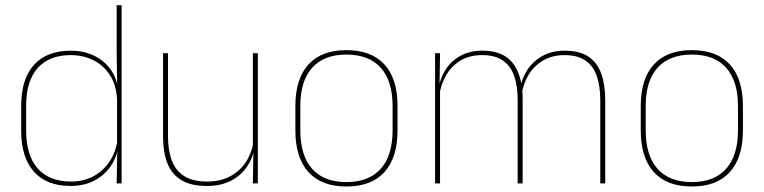

<svg xmlns="http://www.w3.org/2000/svg" viewBox="-20 -684 2850 716"><path d="M243 9.5Q154 9.5 106.5 -43.8Q59 -97 59 -197V-289.5Q59 -389.5 106.8 -442.2Q154.5 -495 244.5 -495Q294.5 -495 334.5 -474.5Q374.5 -454 397.8 -417Q421 -380 421.5 -330H427.5L416.5 -313.5Q413.5 -368.5 389.2 -405Q365 -441.5 327 -460Q289 -478.5 243.5 -478.5Q163.5 -478.5 120.5 -430.2Q77.5 -382 77.5 -289.5V-197Q77.5 -104.5 120.5 -55.8Q163.5 -7 245 -7Q291.5 -7 328 -26.5Q364.5 -46 388 -81Q411.5 -116 418.5 -162.5L427.5 -144H422Q417.5 -101.5 394.5 -66.8Q371.5 -32 333 -11.2Q294.5 9.5 243 9.5ZM433.5 0H415L417.5 -130.5L416.5 -138V-346.5L417 -356L415 -494.5V-664.5H433.5Z M588 -485.5H606.5V-175.5Q606.5 -123 620.8 -85.2Q635 -47.5 667 -27.2Q699 -7 752.5 -7Q802.5 -7 839 -26.8Q875.5 -46.5 897.8 -81.2Q920 -116 926.5 -160.5L935.5 -141.5H930Q925.5 -101 903.8 -66.5Q882 -32 843.8 -11.2Q805.5 9.5 751.5 9.5Q691.5 9.5 655.5 -12.8Q619.5 -35 603.8 -76.2Q588 -117.5 588 -174.5ZM923 -485.5H941.5V0H923L925 -127H923Z M1272 11.5Q1178.5 11.5 1130 -42.5Q1081.5 -96.5 1081.5 -197.5V-289Q1081.5 -390 1130.2 -443.5Q1179 -497 1272 -497Q1365 -497 1413.8 -443.5Q1462.5 -390 1462.5 -289V-197.5Q1462.5 -96.5 1413.8 -42.5Q1365 11.5 1272 11.5ZM1272 -5Q1355.5 -5 1399.8 -54.5Q1444 -104 1444 -197.5V-289Q1444 -382 1400 -431.2Q1356 -480.5 1272 -480.5Q1188 -480.5 1144 -431.2Q1100 -382 1100 -289V-197.5Q1100 -104 1144 -54.5Q1188 -5 1272 -5Z M2237 0H2218.5V-310Q2218.5 -363 2205.5 -400.5Q2192.5 -438 2163.2 -458.2Q2134 -478.5 2085 -478.5Q2040.5 -478.5 2006.8 -459.2Q1973 -440 1952.2 -406.8Q1931.5 -373.5 1925.5 -331.5L1915 -351.5H1920Q1924.5 -389 1945.5 -421.8Q1966.5 -454.5 2002 -474.8Q2037.5 -495 2086 -495Q2141.5 -495 2174.5 -472.8Q2207.5 -450.5 2222.2 -409.2Q2237 -368 2237 -311ZM1621 0H1602.5V-485.5H1621L1619 -357.5H1621ZM1929 0H1910.5V-309.5Q1910.5 -362.5 1897.5 -400.2Q1884.5 -438 1855.5 -458.2Q1826.5 -478.5 1778 -478.5Q1732 -478.5 1698.2 -458.8Q1664.5 -439 1644.2 -404.2Q1624 -369.5 1617.5 -325L1607 -344H1614Q1618.5 -385 1638.5 -419.2Q1658.5 -453.5 1694 -474.2Q1729.5 -495 1779 -495Q1845.5 -495 1881.2 -460.8Q1917 -426.5 1926.5 -358Q1928 -346.5 1928.5 -336Q1929 -325.5 1929 -314Z M2560 11.5Q2466.5 11.5 2418 -42.5Q2369.5 -96.5 2369.5 -197.5V-289Q2369.5 -390 2418.2 -443.5Q2467 -497 2560 -497Q2653 -497 2701.8 -443.5Q2750.5 -390 2750.5 -289V-197.5Q2750.5 -96.5 2701.8 -42.5Q2653 11.5 2560 11.5ZM2560 -5Q2643.5 -5 2687.8 -54.5Q2732 -104 2732 -197.5V-289Q2732 -382 2688 -431.2Q2644 -480.5 2560 -480.5Q2476 -480.5 2432 -431.2Q2388 -382 2388 -289V-197.5Q2388 -104 2432 -54.5Q2476 -5 2560 -5Z"/></svg>

Font: Anek Malayalam Medium Thin
Style: Regular
Weight: 250
Version: Version 1.003